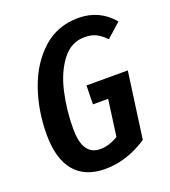

<svg xmlns="http://www.w3.org/2000/svg" viewBox="-132 -802 807 913"><g transform="rotate(-20 271.5 -345.5)"><path d="M543 -624 471 -560Q445 -587 421.5 -598Q398 -609 365 -609Q297 -609 252 -550.5Q207 -492 186.5 -402.5Q166 -313 166 -219Q166 -149 188.5 -116Q211 -83 255 -83Q300 -83 346 -111L371 -295H294L296 -390H505L459 -55Q355 14 246 14Q144 14 91 -49Q38 -112 38 -235Q38 -355 75.5 -462.5Q113 -570 187.5 -637.5Q262 -705 368 -705Q475 -705 543 -624Z"/></g></svg>

Font: Fira Sans Extra Condensed Medium
Style: Italic
Weight: 500
Width: 3
Italic angle: -8°
Designer: Carrois Corporate & Edenspiekermann AG
Foundry: Carrois Corporate GbR & Edenspiekermann AG
Version: Version 4.203